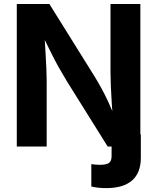

<svg xmlns="http://www.w3.org/2000/svg" viewBox="-20 -748 802 980"><path d="M446.1 203.8V89.8Q457.9 91.5 468.7 92.4Q479.6 93.3 489.7 93.3Q523.9 93.3 536.8 83.2Q549.6 73.1 549.6 49.5V-62.5H698.8V57.7Q698.8 134 654.1 173.1Q609.4 212.2 521.7 212.2Q500 212.2 480.5 210Q461.1 207.9 446.1 203.8ZM65.7 0V-727.5H232.1L461.8 -359.2Q479.3 -330.9 497.5 -297.8Q515.7 -264.8 534.4 -224.2Q553.2 -183.7 572 -132.9H556.7Q553.4 -173.6 550.5 -219.3Q547.6 -265 545.8 -307.1Q544 -349.2 544 -378.3V-727.5H696.4V0H529.6L321 -333.9Q298 -371.7 278.3 -406.9Q258.7 -442.2 237.5 -485.1Q216.3 -528.1 186.9 -587.5H205.8Q209.1 -534.9 212 -486.3Q214.8 -437.8 216.6 -398.6Q218.3 -359.4 218.3 -334.4V0Z"/></svg>

Font: Atlassian Sans
Style: Regular
Weight: 400
Designer: Rasmus Andersson
Foundry: Modifications by Atlassian Pty Ltd, manufactured by rsms
Version: Version 4.001;git-9221beed3